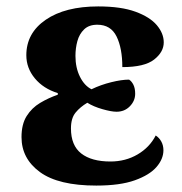

<svg xmlns="http://www.w3.org/2000/svg" viewBox="-20 -568 567 598"><path d="M280 10Q162 10 104.5 -32Q47 -74 47 -141Q47 -181 63 -206.5Q79 -232 105 -247.5Q131 -263 160 -273V-278Q115 -292 88.5 -324Q62 -356 62 -396Q62 -465 122.5 -506.5Q183 -548 286 -548Q357 -548 402 -531.5Q447 -515 468.5 -489.5Q490 -464 490 -436Q490 -406 460 -382.5Q430 -359 361 -359Q361 -418 343 -454.5Q325 -491 283 -491Q257 -491 242 -476.5Q227 -462 221 -440Q215 -418 215 -394Q215 -357 229 -329Q243 -301 265 -290Q294 -304 326.5 -312Q359 -320 382 -320Q390 -315 395.5 -304Q401 -293 401 -276Q401 -254 384.5 -237Q368 -220 343 -220Q327 -220 299 -228Q271 -236 252 -248Q230 -235 215.5 -217.5Q201 -200 201 -168Q201 -115 233 -90Q265 -65 324 -65Q371 -65 408.5 -87Q446 -109 465 -146Q476 -139 482.5 -127Q489 -115 489 -100Q489 -73 467.5 -48Q446 -23 400 -6.5Q354 10 280 10Z"/></svg>

Font: Noto Serif
Style: Bold
Weight: 700
Designer: Monotype Design Team
Foundry: Monotype Imaging Inc.
Version: Version 2.014